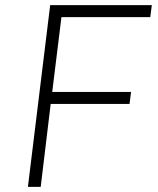

<svg xmlns="http://www.w3.org/2000/svg" viewBox="-20 -730 618 750"><path d="M176 -710H573L567 -663H220L184 -371H492L486 -324H178L139 0H89Z"/></svg>

Font: Josefin Sans Thin Light
Style: Italic
Weight: 300
Italic angle: -7°
Version: Version 2.000